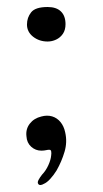

<svg xmlns="http://www.w3.org/2000/svg" viewBox="-20 -450 295 548"><path d="M116 -331.5Q92 -331.5 74.5 -345.2Q57 -359 57 -380Q57 -400 69 -415Q81 -430 116 -430Q141 -430 154 -417.2Q167 -404.5 167 -381Q167 -364.5 159.5 -353.5Q152 -342.5 140.2 -337Q128.5 -331.5 116 -331.5ZM89.5 75.5Q86 71 90 63.5Q94 56 100 48.5Q111 37 118 21.5Q125 6 126 -6Q127 -12.5 126.2 -17.2Q125.5 -22 122 -22.5Q118 -23 112 -21.5Q106 -20 98 -20Q81.5 -20 69 -31.2Q56.5 -42.5 55.5 -61Q53 -81.5 65 -97Q77 -112.5 98 -117.5Q114.5 -122 128.8 -117.8Q143 -113.5 152.8 -101.5Q162.5 -89.5 166 -72.5Q172.5 -44.5 164.2 -16.8Q156 11 141.5 36.5Q133.5 49.5 123.5 60.5Q113.5 71.5 104.5 75Q100.5 77.5 96.2 78Q92 78.5 89.5 75.5Z"/></svg>

Font: Gluten ExtraLight
Style: Regular
Weight: 250
Designer: Tyler Finck
Foundry: Etcetera Type Company
Version: Version 1.300